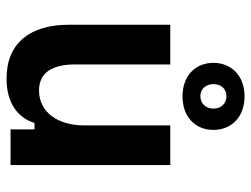

<svg xmlns="http://www.w3.org/2000/svg" viewBox="-112 -660 785 601"><g transform="rotate(90 280.5 -359.5)"><path d="M281.7 -538.3C346.7 -538.3 386.7 -579.2 386.7 -635C386.7 -690.8 346.7 -732.5 281.7 -732.5C216.7 -732.5 176.7 -690.8 176.7 -635C176.7 -579.2 216.7 -538.3 281.7 -538.3ZM280.8 -594.2C257.5 -594.2 243.3 -612.5 243.3 -635C243.3 -658.3 257.5 -675.8 280.8 -675.8C305 -675.8 320 -658.3 320 -635C320 -612.5 305 -594.2 280.8 -594.2ZM225.8 12.5C304.2 12.5 348.3 -23.3 365 -75H385V0H496.7V-500H372.5V-230C372.5 -150.8 333.3 -89.2 263.3 -89.2C206.7 -89.2 181.7 -130.8 181.7 -203.3V-500H57.5V-181.7C57.5 -64.2 112.5 12.5 225.8 12.5Z"/></g></svg>

Font: Familjen Grotesk SemiBold
Style: Regular
Weight: 600
Designer: Anders Wikstroem, Jonas Baeckman, Matilda Gysing, Kristian Moeller
Foundry: Familjen STHLM AB
Version: Version 2.000